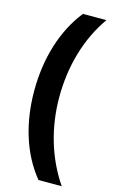

<svg xmlns="http://www.w3.org/2000/svg" viewBox="-133 -779 594 988"><g transform="rotate(15 163.5 -284.5)"><path d="M40 -281C40 -113 85 42 180 158H304C217 31 173 -123 173 -282C173 -443 215 -600 305 -727H180C86 -609 40 -450 40 -281Z"/></g></svg>

Font: Noto Sans Thai Looped SemiCondensed
Style: Bold
Weight: 700
Width: 4
Designer: Sasikarn Vongin, Ben Mitchell
Foundry: The Fontpad Ltd
Version: Version 1.001